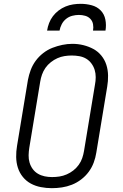

<svg xmlns="http://www.w3.org/2000/svg" viewBox="-20 -975 640 1003"><path d="M251 8Q222 8 193.5 2.5Q165 -3 141 -16Q117 -29 99.5 -50.5Q82 -72 73.5 -98.5Q65 -125 64.5 -154.5Q64 -184 69 -213L126 -558Q131 -584 140.5 -609.5Q150 -635 166.5 -657.5Q183 -680 205.5 -697.5Q228 -715 253.5 -725Q279 -735 305.5 -740.5Q332 -746 358 -746Q388 -746 416 -739Q444 -732 468 -719Q492 -706 509.5 -684.5Q527 -663 535.5 -636.5Q544 -610 544.5 -580.5Q545 -551 540 -522L483 -177Q479 -151 469.5 -125.5Q460 -100 443.5 -77.5Q427 -55 404 -37.5Q381 -20 355.5 -10Q330 0 303.5 4Q277 8 251 8ZM252 -50Q272 -50 291 -53Q310 -56 328.5 -64Q347 -72 363 -84.5Q379 -97 391 -113.5Q403 -130 409.5 -149Q416 -168 419 -187L476 -532Q480 -552 480 -572Q480 -592 474.5 -610Q469 -628 457.5 -643.5Q446 -659 430 -668.5Q414 -678 394.5 -681.5Q375 -685 355 -685Q336 -685 317 -682Q298 -679 280 -671Q262 -663 245.5 -650Q229 -637 217.5 -620.5Q206 -604 199.5 -585.5Q193 -567 190 -548L133 -203Q130 -184 129.5 -164Q129 -144 134.5 -125.5Q140 -107 151 -92Q162 -77 178 -67.5Q194 -58 213 -54Q232 -50 252 -50ZM226 -815Q229 -835 236.5 -854.5Q244 -874 256.5 -890.5Q269 -907 286 -920Q303 -933 322.5 -941Q342 -949 362 -952Q382 -955 402 -955Q431 -955 459 -947.5Q487 -940 506 -920.5Q525 -901 530.5 -872.5Q536 -844 531 -815H466Q469 -832 466 -848.5Q463 -865 452 -876.5Q441 -888 425 -892.5Q409 -897 392 -897Q375 -897 357.5 -892.5Q340 -888 325.5 -876.5Q311 -865 302.5 -848.5Q294 -832 291 -815Z"/></svg>

Font: Iosevka Curly Slab LtEx
Style: Italic
Weight: 300
Width: 7
Italic angle: -9°
Monospace: yes
Designer: Belleve Invis
Foundry: Belleve Invis
Version: Version 11.1.0; ttfautohint (v1.8.3)